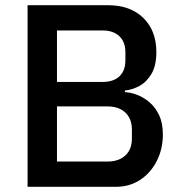

<svg xmlns="http://www.w3.org/2000/svg" viewBox="-20 -718 699 738"><path d="M86 0V-698H395Q481 -698 531 -649Q581 -600 581 -518Q581 -466 562.5 -434.5Q544 -403 516.5 -388Q489 -373 460 -370V-364Q482 -363 507 -353.5Q532 -344 554.5 -325Q577 -306 591.5 -275.5Q606 -245 606 -201Q606 -145 582.5 -99Q559 -53 518.5 -26.5Q478 0 426 0ZM199 -309V-97H393Q422 -97 443 -107.5Q464 -118 475.5 -137.5Q487 -157 487 -186V-220Q487 -248 475.5 -268Q464 -288 443 -298.5Q422 -309 393 -309ZM199 -601V-403H374Q402 -403 421.5 -412.5Q441 -422 451.5 -440.5Q462 -459 462 -486V-518Q462 -544 451.5 -562.5Q441 -581 421.5 -591Q402 -601 374 -601Z"/></svg>

Font: IBM Plex Sans Medium
Style: Regular
Weight: 500
Designer: Mike Abbink, Paul van der Laan, Pieter van Rosmalen
Foundry: Bold Monday
Version: Version 3.201